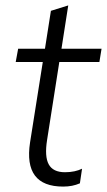

<svg xmlns="http://www.w3.org/2000/svg" viewBox="-20 -681 395 709"><path d="M213 8Q66 8 91 -155L138 -452H38L47 -501H146L168 -641L232 -661L207 -501H355L347 -452H199L154 -165Q144 -103 160 -74Q176 -45 220 -45Q239 -45 255 -48.5Q271 -52 283 -58L275 -4Q261 2 246 5Q231 8 213 8Z"/></svg>

Font: Mulish Light
Style: Italic
Weight: 300
Italic angle: -9°
Designer: Vernon Adams
Foundry: Vernon Adams
Version: Version 3.603; ttfautohint (v1.8.3)